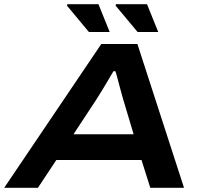

<svg xmlns="http://www.w3.org/2000/svg" viewBox="-41 -897 969 917"><path d="M383.8 -744.1 278.8 -870.1 280.8 -877H429.2L482.9 -744.1ZM616.2 -744.1 511.2 -870.1 513.2 -877H661.1L714.8 -744.1ZM-21 0 442.9 -687H615.2L837.9 0H676.8L634.8 -132.8H228L140.1 0ZM310.1 -255.9H597.2L546.9 -423.8Q543.5 -435.1 534.4 -469.2Q525.4 -503.4 518.3 -529.5Q511.2 -555.7 509.8 -557.1H501Q446.8 -464.4 419.9 -422.9Z"/></svg>

Font: Archivo Expanded SemiBold
Style: Italic
Weight: 600
Width: 7
Italic angle: -10°
Designer: Hector Gatti
Foundry: Omnibus-Type
Version: Version 2.001